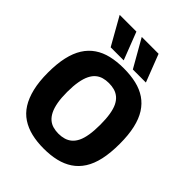

<svg xmlns="http://www.w3.org/2000/svg" viewBox="-258 -1070 1218 1218"><g transform="rotate(45 351.0 -460.5)"><path d="M351 -123Q378 -123 401.5 -130Q425 -137 443 -152.5Q461 -168 473.5 -193.5Q486 -219 492.5 -258.5Q499 -298 499 -351Q499 -404 492.5 -443Q486 -482 473.5 -507.5Q461 -533 442.5 -548.5Q424 -564 401 -570.5Q378 -577 351 -577Q324 -577 301.5 -570.5Q279 -564 261 -549Q243 -534 230 -508Q217 -482 210 -442.5Q203 -403 203 -350Q203 -296 210 -257.5Q217 -219 230 -193Q243 -167 261 -151.5Q279 -136 302 -129.5Q325 -123 351 -123ZM352 10Q291 10 241 -2Q191 -14 151.5 -40Q112 -66 85.5 -108Q59 -150 44.5 -210Q30 -270 30 -350Q30 -430 43.5 -489.5Q57 -549 83.5 -591Q110 -633 149 -659.5Q188 -686 238.5 -698Q289 -710 351 -710Q414 -710 464.5 -698Q515 -686 553.5 -660Q592 -634 618.5 -592.5Q645 -551 658.5 -491.5Q672 -432 672 -353Q672 -271 658.5 -210.5Q645 -150 618 -108Q591 -66 552 -40Q513 -14 463 -2Q413 10 352 10ZM397 -745 291 -931H442L514 -745ZM198 -745 93 -931H243L315 -745Z"/></g></svg>

Font: Georama ExtraCondensed Thin
Style: Bold
Weight: 700
Version: Version 1.001